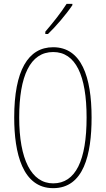

<svg xmlns="http://www.w3.org/2000/svg" viewBox="-20 -970 551 1000"><path d="M357 -943V-950H327C293 -898 261 -858 216 -805V-793H230C269 -830 324 -894 357 -943ZM457 -358C457 -570 404 -724 257 -724C126 -724 54 -602 54 -358C54 -173 97 10 257 10C416 10 457 -165 457 -358ZM80 -358C80 -574 137 -699 257 -699C374 -699 431 -577 431 -358C431 -135 374 -15 257 -15C143 -15 80 -141 80 -358Z"/></svg>

Font: Noto Sans Sinhala ExtraCondensed Thin
Style: Regular
Weight: 100
Width: 2
Designer: Jelle Bosma - Monotype Design Team
Foundry: Monotype Imaging Inc.
Version: Version 2.006